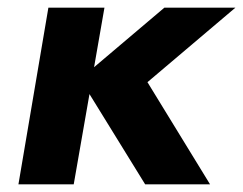

<svg xmlns="http://www.w3.org/2000/svg" viewBox="-20 -480 633 500"><path d="M408 -460 225 -305 252 -460H106L28 0H172L213 -235L358 0H527L364 -266L593 -460Z"/></svg>

Font: Jost* 700 Bold Italic
Style: Bold Italic
Weight: 700
Italic angle: -10°
Version: Version 3.200; ttfautohint (v0.97) -l 8 -r 50 -G 200 -x 14 -